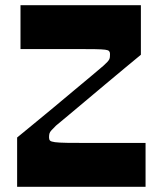

<svg xmlns="http://www.w3.org/2000/svg" viewBox="-20 -720 627 740"><path d="M46 0V-190Q71 -211 107.5 -240.5Q144 -270 184.5 -304Q225 -338 264 -370.5Q303 -403 333.5 -428.5Q364 -454 379 -467Q397 -483 401 -491Q403 -495 403.5 -500Q404 -505 404 -512Q404 -519 400.5 -523Q397 -527 385 -528.5Q373 -530 347.5 -530.5Q322 -531 277 -531Q250 -531 225.5 -531Q201 -531 176.5 -531Q152 -531 123.5 -531Q95 -531 59 -531V-700H523V-509Q498 -488 462 -458.5Q426 -429 386.5 -395.5Q347 -362 308.5 -330Q270 -298 240.5 -273Q211 -248 196 -236Q184 -224 178 -217.5Q172 -211 170.5 -205Q169 -199 169 -190Q169 -182 173 -178Q177 -174 192 -172Q207 -170 238.5 -169.5Q270 -169 327 -169Q363 -169 393.5 -169Q424 -169 458.5 -169Q493 -169 541 -169V0Z"/></svg>

Font: Ojuju
Style: Bold
Weight: 700
Designer: Chisaokwu Joboson, Mirko Velimirovic
Foundry: Udi Foundry
Version: Version 1.000